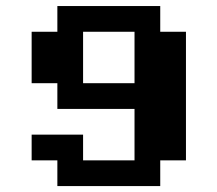

<svg xmlns="http://www.w3.org/2000/svg" viewBox="-20 -628 734 648"><path d="M434 -347.2V-520.8H260.4V-347.2ZM173.6 -260.4V-347.2H86.8V-520.8H173.6V-607.6H520.8V-520.8H607.6V-86.8H520.8V0H173.6V-86.8H86.8V-173.6H260.4V-86.8H434V-260.4Z"/></svg>

Font: 8-bit Operator+ 8
Style: Bold
Weight: 700
Designer: GrandChaos9000
Version: Version 1.3.0 - August 1, 2014